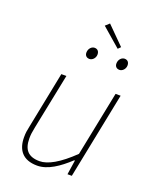

<svg xmlns="http://www.w3.org/2000/svg" viewBox="-151 -899 807 998"><g transform="rotate(20 252.0 -400.0)"><path d="M178 12C236 12 294 -28 350 -80H354L342 0H366L462 -478H434L362 -120C286 -46 226 -14 182 -14C118 -14 92 -46 92 -108C92 -128 94 -142 100 -172L162 -478H134L72 -168C66 -140 64 -128 64 -104C64 -36 96 12 178 12ZM244 -602C260 -602 276 -618 276 -638C276 -656 266 -666 250 -666C234 -666 218 -650 218 -628C218 -612 228 -602 244 -602ZM410 -602C426 -602 442 -618 442 -638C442 -656 432 -666 416 -666C400 -666 384 -650 384 -628C384 -612 394 -602 410 -602ZM364 -702 378 -716 282 -812 260 -792Z"/></g></svg>

Font: Source Sans Pro ExtraLight
Style: Italic
Weight: 200
Italic angle: -11°
Designer: Paul D. Hunt
Foundry: Adobe Systems Incorporated
Version: Version 3.006;hotconv 1.0.111;makeotfexe 2.5.65597